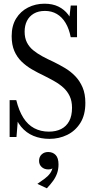

<svg xmlns="http://www.w3.org/2000/svg" viewBox="-20 -740 509 1037"><path d="M244 -29Q282 -29 310 -43Q338 -57 353.5 -85.5Q369 -114 369 -158Q369 -194 356.5 -220.5Q344 -247 322.5 -266.5Q301 -286 273.5 -301.5Q246 -317 216 -332Q184 -347 153 -365Q122 -383 97 -407Q72 -431 57.5 -464.5Q43 -498 43 -545Q43 -601 67 -640Q91 -679 131.5 -699.5Q172 -720 220 -720Q264 -720 295.5 -704.5Q327 -689 348 -661.5Q369 -634 381 -595L352 -621L362 -710H396V-539H362Q353 -585 334 -616.5Q315 -648 287 -664.5Q259 -681 223 -681Q187 -681 162.5 -666.5Q138 -652 125.5 -627Q113 -602 113 -569Q113 -535 125.5 -510.5Q138 -486 159.5 -468.5Q181 -451 208.5 -436Q236 -421 267 -407Q300 -391 331 -372.5Q362 -354 386.5 -328.5Q411 -303 426 -268Q441 -233 441 -184Q441 -119 414 -76Q387 -33 343 -11.5Q299 10 247 10Q200 10 161 -6Q122 -22 94 -55.5Q66 -89 53 -142L78 -111L69 0H32V-199H68Q82 -142 106 -104Q130 -66 165 -47.5Q200 -29 244 -29ZM233 277 182 253Q204 238 222 224.5Q240 211 251 195.5Q262 180 265 160L271 163Q266 168 259.5 171.5Q253 175 241 175Q219 175 205 162Q191 149 191 129Q191 107 205 94Q219 81 240 81Q265 81 280.5 97Q296 113 296 148Q296 174 288.5 195.5Q281 217 267 236.5Q253 256 233 277Z"/></svg>

Font: Roboto Serif 120pt ExtraCondensed
Style: Regular
Weight: 400
Width: 2
Designer: Greg Gazdowicz
Foundry: Commercial Type
Version: Version 1.008